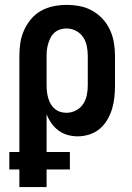

<svg xmlns="http://www.w3.org/2000/svg" viewBox="-20 -548 540 783"><path d="M59 215V143H18V72H59V-320Q59 -347 63 -373.5Q67 -400 78 -424.5Q89 -449 106.5 -470Q124 -491 147.5 -504Q171 -517 197.5 -522.5Q224 -528 251 -528Q278 -528 305 -523Q332 -518 356 -504.5Q380 -491 398.5 -471Q417 -451 428.5 -426Q440 -401 444.5 -374Q449 -347 449 -320V-200Q449 -176 446.5 -151.5Q444 -127 437 -104Q430 -81 417.5 -59.5Q405 -38 386.5 -22.5Q368 -7 344.5 0.5Q321 8 297 8Q276 8 256 2.5Q236 -3 219 -15.5Q202 -28 190 -45Q178 -62 170 -82V72H265V143H170V215ZM251 -88Q271 -88 289.5 -97.5Q308 -107 319 -123.5Q330 -140 334 -160Q338 -180 338 -200V-320Q338 -340 334 -360Q330 -380 319 -396.5Q308 -413 289.5 -422.5Q271 -432 251 -432Q238 -432 225.5 -428Q213 -424 203 -415.5Q193 -407 187 -395.5Q181 -384 177 -371.5Q173 -359 171.5 -346Q170 -333 170 -320V-200Q170 -187 171.5 -174Q173 -161 176.5 -148.5Q180 -136 186.5 -124.5Q193 -113 203 -104.5Q213 -96 225.5 -92Q238 -88 251 -88Z"/></svg>

Font: Iosevka Curly
Style: Bold
Weight: 700
Monospace: yes
Designer: Belleve Invis
Foundry: Belleve Invis
Version: Version 22.1.2; ttfautohint (v1.8.4)